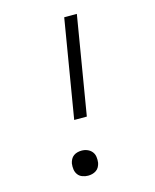

<svg xmlns="http://www.w3.org/2000/svg" viewBox="-112 -812 724 896"><g transform="rotate(-15 250.0 -363.5)"><path d="M206 -260 285 -735H346L267 -260ZM202 8Q188 8 174.5 3Q161 -2 153 -13Q145 -24 143 -38Q141 -52 143 -67Q145 -77 150 -86.5Q155 -96 163.5 -102Q172 -108 182 -110.5Q192 -113 202 -113Q217 -113 230 -107.5Q243 -102 251.5 -91.5Q260 -81 262 -66.5Q264 -52 262 -38Q260 -28 255 -18.5Q250 -9 241 -3Q232 3 222 5.5Q212 8 202 8Z"/></g></svg>

Font: Iosevka Slab Light Oblique
Style: Regular
Weight: 300
Italic angle: -9°
Monospace: yes
Designer: Belleve Invis
Foundry: Belleve Invis
Version: Version 11.1.1; ttfautohint (v1.8.3)